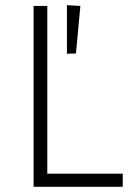

<svg xmlns="http://www.w3.org/2000/svg" viewBox="-20 -723 523 743"><path d="M163 -51H455V0H110V-700H163ZM239 -703 291 -700 274 -516 239 -515Z"/></svg>

Font: Tilda Sans Light
Style: Regular
Weight: 300
Designer: ParaType Ltd
Foundry: ParaType Ltd
Version: Version 1.009